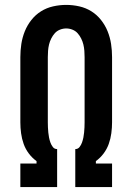

<svg xmlns="http://www.w3.org/2000/svg" viewBox="-20 -763 540 783"><path d="M63 0V-96H129V-106Q111 -119 97.5 -137Q84 -155 76.5 -176Q69 -197 66 -219.5Q63 -242 63 -264V-530Q63 -557 67 -583.5Q71 -610 81 -635Q91 -660 108 -681.5Q125 -703 147.5 -717Q170 -731 196.5 -737Q223 -743 250 -743Q277 -743 303.5 -737Q330 -731 352.5 -717Q375 -703 392 -681.5Q409 -660 419 -635Q429 -610 433 -583.5Q437 -557 437 -530V-264Q437 -242 434 -219.5Q431 -197 423.5 -176Q416 -155 402.5 -137Q389 -119 371 -106V-96H437V0H287V-155Q298 -155 304.5 -163.5Q311 -172 314.5 -182Q318 -192 320 -202Q322 -212 323 -222.5Q324 -233 324.5 -243.5Q325 -254 325 -264V-530Q325 -543 324 -556Q323 -569 320 -581.5Q317 -594 311 -606Q305 -618 296.5 -627.5Q288 -637 275.5 -642Q263 -647 250 -647Q237 -647 224.5 -642Q212 -637 203.5 -627.5Q195 -618 189 -606Q183 -594 180 -581.5Q177 -569 176 -556Q175 -543 175 -530V-264Q175 -254 175.5 -243.5Q176 -233 177 -222.5Q178 -212 180 -202Q182 -192 185.5 -182Q189 -172 195.5 -163.5Q202 -155 213 -155V0Z"/></svg>

Font: Iosevka Slab
Style: Bold
Weight: 700
Monospace: yes
Designer: Belleve Invis
Foundry: Belleve Invis
Version: Version 11.1.1; ttfautohint (v1.8.3)